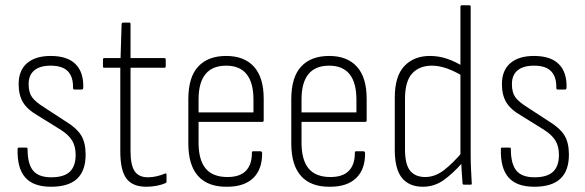

<svg xmlns="http://www.w3.org/2000/svg" viewBox="-20 -703 2226 731"><path d="M174 8Q107 8 76 -27.5Q45 -63 47 -135Q47 -141 51 -141H81Q85 -141 85 -135Q85 -79 106 -53.5Q127 -28 175 -28Q223 -28 245.5 -49Q268 -70 268 -113Q268 -146 254.5 -168Q241 -190 211 -209L124 -263Q84 -286 67.5 -313.5Q51 -341 51 -383Q51 -435 83 -462.5Q115 -490 173 -490Q237 -490 268 -458.5Q299 -427 297 -368Q296 -362 291 -362H262Q261 -362 259.5 -363.5Q258 -365 258 -369Q259 -410 238.5 -431.5Q218 -453 173 -453Q132 -453 110.5 -435Q89 -417 89 -383Q89 -351 102 -333Q115 -315 147 -295L233 -239Q272 -215 289 -187.5Q306 -160 306 -114Q306 -53 273.5 -22.5Q241 8 174 8Z M537 8Q485 8 461.5 -23Q438 -54 438 -127V-445H377Q372 -445 372 -450V-476Q372 -482 377 -482H439L443 -612Q444 -617 449 -617H472Q477 -617 477 -612V-482H605Q611 -482 611 -476V-450Q611 -445 605 -445H477V-127Q477 -75 492.5 -51.5Q508 -28 543 -28Q560 -28 577 -32Q594 -36 608 -42Q614 -45 614 -38V-12Q614 -7 610 -6Q595 1 575.5 4.5Q556 8 537 8Z M845 8Q772 9 734.5 -32.5Q697 -74 697 -157V-325Q697 -409 734.5 -449.5Q772 -490 841 -490Q910 -490 947 -449Q984 -408 984 -327V-245Q984 -239 979 -239H736V-160Q736 -94 763 -61.5Q790 -29 846 -29Q893 -29 916 -52.5Q939 -76 939 -120Q939 -127 943 -127H972Q976 -127 978 -122Q979 -59 944.5 -25.5Q910 8 845 8ZM736 -275H945V-324Q945 -388 919 -420.5Q893 -453 841 -453Q789 -453 762.5 -421Q736 -389 736 -324Z M1237 8Q1164 9 1126.5 -32.5Q1089 -74 1089 -157V-325Q1089 -409 1126.5 -449.5Q1164 -490 1233 -490Q1302 -490 1339 -449Q1376 -408 1376 -327V-245Q1376 -239 1371 -239H1128V-160Q1128 -94 1155 -61.5Q1182 -29 1238 -29Q1285 -29 1308 -52.5Q1331 -76 1331 -120Q1331 -127 1335 -127H1364Q1368 -127 1370 -122Q1371 -59 1336.5 -25.5Q1302 8 1237 8ZM1128 -275H1337V-324Q1337 -388 1311 -420.5Q1285 -453 1233 -453Q1181 -453 1154.5 -421Q1128 -389 1128 -324Z M1590 8Q1538 8 1510.5 -25.5Q1483 -59 1483 -133V-331Q1483 -413 1519.5 -451.5Q1556 -490 1617 -490Q1651 -490 1683 -479Q1715 -468 1743 -450L1744 -412Q1711 -432 1681.5 -442.5Q1652 -453 1624 -453Q1577 -453 1549.5 -423.5Q1522 -394 1522 -327V-134Q1522 -77 1541.5 -53Q1561 -29 1599 -29Q1636 -29 1670 -55Q1704 -81 1741 -125L1742 -85Q1703 -41 1668 -16.5Q1633 8 1590 8ZM1746 0Q1741 0 1741 -6Q1739 -29 1737.5 -54.5Q1736 -80 1736 -98L1733 -109V-677Q1733 -683 1739 -683H1767Q1772 -683 1772 -677V-113Q1772 -83 1773.5 -55.5Q1775 -28 1776 -7Q1778 0 1772 0Z M2014 8Q1947 8 1916 -27.5Q1885 -63 1887 -135Q1887 -141 1891 -141H1921Q1925 -141 1925 -135Q1925 -79 1946 -53.5Q1967 -28 2015 -28Q2063 -28 2085.5 -49Q2108 -70 2108 -113Q2108 -146 2094.5 -168Q2081 -190 2051 -209L1964 -263Q1924 -286 1907.5 -313.5Q1891 -341 1891 -383Q1891 -435 1923 -462.5Q1955 -490 2013 -490Q2077 -490 2108 -458.5Q2139 -427 2137 -368Q2136 -362 2131 -362H2102Q2101 -362 2099.5 -363.5Q2098 -365 2098 -369Q2099 -410 2078.5 -431.5Q2058 -453 2013 -453Q1972 -453 1950.5 -435Q1929 -417 1929 -383Q1929 -351 1942 -333Q1955 -315 1987 -295L2073 -239Q2112 -215 2129 -187.5Q2146 -160 2146 -114Q2146 -53 2113.5 -22.5Q2081 8 2014 8Z"/></svg>

Font: Sofia Sans Condensed ExtraLight
Style: Regular
Weight: 250
Version: Version 4.100